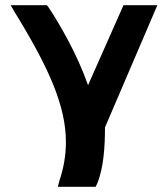

<svg xmlns="http://www.w3.org/2000/svg" viewBox="-20 -495 624 737"><path d="M36 -449C169 -233 233 -87 233 50C233 100 225 148 208 199L202 222H347L353 210C378 149 383 67 383 -6L584 -475H454L318 -168C276 -288 208 -404 167 -466L160 -475H21Z"/></svg>

Font: Mint Spirit
Style: Bold
Weight: 700
Designer: HARENDAL Hirwen
Foundry: Arkandis Digital Foundry.
Version: Version 1.004;FFEdit